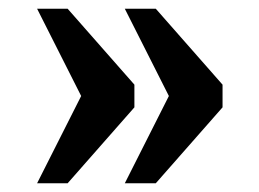

<svg xmlns="http://www.w3.org/2000/svg" viewBox="-20 -490 594 440"><path d="M266 -70H337L490 -244V-296L337 -470H266L367 -270ZM65 -70H135L288 -244V-296L135 -470H65L166 -270Z"/></svg>

Font: Noto Serif Georgian Bold
Style: Regular
Weight: 700
Designer: Monotype Design Team, Akaki Razmadze
Foundry: Google LLC
Version: Version 2.003